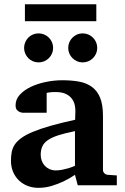

<svg xmlns="http://www.w3.org/2000/svg" viewBox="-20 -882 593 914"><path d="M350.1 0 336.9 -49.8Q311 -32.2 282.7 -18.6Q257.8 -6.8 227.1 2.7Q196.3 12.2 163.1 12.2Q135.7 12.2 112.1 3.2Q88.4 -5.9 70.6 -22.7Q52.7 -39.6 42.5 -63.5Q32.2 -87.4 32.2 -117.2Q32.2 -139.6 35.9 -158.7Q39.6 -177.7 50.5 -194.1Q61.5 -210.4 82 -225.3Q102.5 -240.2 136.5 -254.4Q170.4 -268.6 219.7 -282.7Q269 -296.9 337.9 -312V-324.2Q337.9 -331.5 338.4 -337.4Q338.4 -344.2 338.9 -351.1Q339.4 -365.2 335.9 -381.6Q332.5 -397.9 322.3 -411.9Q312 -425.8 293.5 -434.8Q274.9 -443.8 245.1 -443.8Q234.9 -443.8 226.8 -443.4Q218.8 -442.9 213.4 -441.9Q207 -440.9 202.1 -439.9V-345.2H99.1Q86.4 -344.2 76.7 -347.7Q68.4 -350.6 61.3 -357.9Q54.2 -365.2 54.2 -380.9Q54.2 -408.7 74 -430.7Q93.8 -452.6 125.7 -468Q157.7 -483.4 197.5 -491.7Q237.3 -500 276.9 -500Q319.8 -500 355.5 -493.7Q391.1 -487.3 416.7 -469Q442.4 -450.7 456.3 -417.5Q470.2 -384.3 470.2 -330.1V-73.2Q470.2 -64 476.6 -57.4Q482.9 -50.8 492.2 -49.8L536.1 -46.9V0ZM336.9 -257.8Q288.6 -248 257.1 -237.8Q225.6 -227.5 207 -214.4Q188.5 -201.2 181.2 -184.3Q173.8 -167.5 173.8 -145Q173.8 -129.4 179 -116Q184.1 -102.5 193.6 -92.5Q203.1 -82.5 216.3 -76.7Q229.5 -70.8 245.1 -70.8Q261.2 -70.8 277.6 -74.2Q293.9 -77.6 307.1 -81.5Q322.8 -86.4 336.9 -92.8ZM232.9 -653.8Q232.9 -639.6 227.5 -627.2Q222.2 -614.7 212.6 -605.2Q203.1 -595.7 190.4 -590.3Q177.7 -585 163.6 -585Q149.4 -585 136.7 -590.3Q124 -595.7 114.7 -605.2Q105.5 -614.7 100.1 -627.2Q94.7 -639.6 94.7 -653.8Q94.7 -668 100.1 -680.7Q105.5 -693.4 114.7 -702.9Q124 -712.4 136.7 -717.8Q149.4 -723.1 163.6 -723.1Q177.7 -723.1 190.4 -717.8Q203.1 -712.4 212.6 -702.9Q222.2 -693.4 227.5 -680.7Q232.9 -668 232.9 -653.8ZM442.9 -653.8Q442.9 -639.6 437.5 -627.2Q432.1 -614.7 422.6 -605.2Q413.1 -595.7 400.4 -590.3Q387.7 -585 373.5 -585Q359.4 -585 346.9 -590.3Q334.5 -595.7 325 -605.2Q315.4 -614.7 310.1 -627.2Q304.7 -639.6 304.7 -653.8Q304.7 -668 310.1 -680.7Q315.4 -693.4 325 -702.9Q334.5 -712.4 346.9 -717.8Q359.4 -723.1 373.5 -723.1Q387.7 -723.1 400.4 -717.8Q413.1 -712.4 422.6 -702.9Q432.1 -693.4 437.5 -680.7Q442.9 -668 442.9 -653.8ZM98.6 -781.2V-861.8H438.5V-781.2Z"/></svg>

Font: Charis SIL APac
Style: Bold
Weight: 700
Foundry: SIL International
Version: Version 5.000